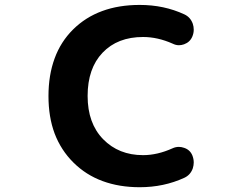

<svg xmlns="http://www.w3.org/2000/svg" viewBox="-20 -785 1040 795"><path d="M558.6 -9.8Q473.6 -9.8 404.8 -35.2Q335.9 -60.5 284.2 -111.8Q232.4 -163.1 206.1 -232.4Q180.7 -300.8 180.7 -387.2Q180.7 -473.6 206.1 -543Q231.4 -612.3 282.7 -663.1Q334 -713.9 403.3 -739.3Q471.7 -764.6 558.6 -764.6Q659.2 -764.6 743.2 -725.6Q768.6 -713.9 778.3 -686.5Q782.2 -674.8 782.2 -662.1Q782.2 -647.5 776.4 -633.8Q766.6 -610.4 742.2 -601.6Q731.4 -597.7 720.7 -597.7Q708 -597.7 694.3 -604.5Q632.8 -631.8 572.3 -631.8Q466.8 -631.8 404.8 -566.9Q342.8 -502 342.8 -387.7Q342.8 -274.4 407.2 -208.5Q471.7 -142.6 572.3 -142.6Q631.8 -142.6 694.3 -170.9Q707 -176.8 720.7 -176.8Q731.4 -176.8 742.2 -172.9Q766.6 -165 776.4 -141.6Q782.2 -127 782.2 -112.3Q782.2 -100.6 778.3 -87.9Q768.6 -60.5 743.2 -48.8Q658.2 -9.8 558.6 -9.8Z"/></svg>

Font: Rounded-X Mgen+ 1mn bold
Style: Bold
Weight: 700
Designer: [Source Han Sans]
Ryoko NISHIZUKA  (kana & ideographs); Paul D. Hunt (Latin, Greek & Cyrillic); Wenlong ZHANG  (bopomofo
Version: Version 1.059.20150602